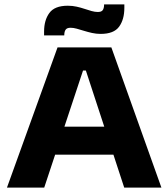

<svg xmlns="http://www.w3.org/2000/svg" viewBox="-20 -855 767 875"><path d="M11.7 0 242.2 -639H487.5L715.6 0H546.1L371.3 -533.6H358.4L181.5 0ZM192.2 -150.1V-277.7H534.6V-150.1ZM438.5 -700.5Q418.4 -700.5 399.3 -704.8Q380.2 -709.1 362.8 -714.5Q345.5 -719.9 330 -724.2Q314.6 -728.5 301.7 -728.5Q285.7 -728.5 279.5 -720.2Q273.2 -711.9 272.9 -695.7V-693.8H180.9V-711.1Q180.9 -763 205 -795.9Q229.1 -828.9 288.8 -828.9Q310.3 -828.9 329.4 -824.6Q348.5 -820.3 365.4 -814.6Q382.3 -808.9 397.4 -804.7Q412.4 -800.4 426.1 -800.4Q442.1 -800.4 448.1 -808.7Q454.1 -816.9 454.4 -833.7V-835.1H546.7V-819.6Q546.7 -766.2 522.8 -733.4Q498.9 -700.5 438.5 -700.5Z"/></svg>

Font: Anek Gurmukhi Medium SemiExpanded
Style: Regular
Weight: 500
Width: 6
Version: Version 1.003